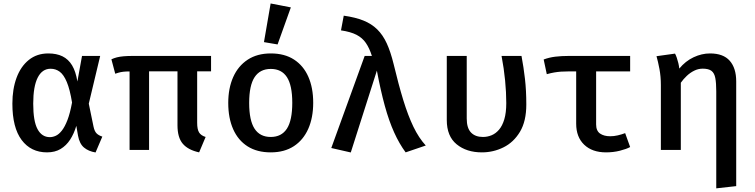

<svg xmlns="http://www.w3.org/2000/svg" viewBox="-20 -842 4240 1078"><path d="M251.5 -542Q297.5 -542 330.8 -525.8Q364 -509.5 384.8 -475Q405.5 -440.5 414.5 -384.5L440.5 -528H542.5L478.5 -260L505 -131.5Q510.5 -105 522.2 -93.2Q534 -81.5 554.5 -75L516.5 14Q477 7.5 451.8 -13.5Q426.5 -34.5 418 -80.5L408.5 -135.5Q395.5 -91.5 373.8 -58Q352 -24.5 320.2 -5.5Q288.5 13.5 244 13.5Q153.5 13.5 101.5 -56Q49.5 -125.5 49.5 -260Q49.5 -342 73 -405.5Q96.5 -469 141.8 -505.5Q187 -542 251.5 -542ZM264 -456Q217 -456 191.8 -406.5Q166.5 -357 166.5 -260Q166.5 -161.5 190.8 -116.8Q215 -72 260 -72Q276.5 -72 293.8 -80Q311 -88 327.5 -109Q344 -130 358.8 -168.2Q373.5 -206.5 384.5 -266.5Q372.5 -340 355.2 -381.2Q338 -422.5 315.5 -439.2Q293 -456 264 -456Z M817 -457.5V0H707.5V-457.5ZM1087 -457.5V-152.5Q1087 -115.5 1097.8 -98.2Q1108.5 -81 1134.5 -73L1098 13.5Q1036 0 1006.2 -35Q976.5 -70 976.5 -138.5V-457.5ZM1165 -528V-441.5H736.5Q705.5 -441.5 687.8 -440.5Q670 -439.5 657 -436.8Q644 -434 627 -428L605.5 -509Q620.5 -516 636.2 -520Q652 -524 673.8 -526Q695.5 -528 728 -528Z M1500.5 -542Q1578 -542 1631 -507.5Q1684 -473 1711.2 -411Q1738.5 -349 1738.5 -265Q1738.5 -181.5 1710.8 -118.8Q1683 -56 1629.8 -21.2Q1576.5 13.5 1500 13.5Q1423.5 13.5 1370.2 -20.2Q1317 -54 1289.2 -116.5Q1261.5 -179 1261.5 -264Q1261.5 -346.5 1289.2 -409Q1317 -471.5 1370.5 -506.8Q1424 -542 1500.5 -542ZM1500.5 -455Q1440 -455 1409.5 -408.8Q1379 -362.5 1379 -264Q1379 -166 1409.2 -119.5Q1439.5 -73 1500 -73Q1560.5 -73 1590.8 -119.5Q1621 -166 1621 -265Q1621 -362.5 1591 -408.8Q1561 -455 1500.5 -455ZM1499.5 -822.5 1613 -800.5 1538.5 -592.5 1462 -605.5Z M2027.5 -528H2068Q2054 -572 2034.2 -600.8Q2014.5 -629.5 1981.8 -646.5Q1949 -663.5 1894.5 -671.5L1910 -754Q1974.5 -745 2020.2 -726.8Q2066 -708.5 2098 -677Q2130 -645.5 2151.8 -597.8Q2173.5 -550 2190 -482.5Q2217.5 -367.5 2244.2 -280.2Q2271 -193 2301.2 -130.2Q2331.5 -67.5 2370.5 -25L2257.5 13.5Q2222 -34.5 2193 -98.5Q2164 -162.5 2140.5 -248Q2117 -333.5 2096 -445.5L1949.5 14L1840 -11Z M2908 -528Q2920 -464.5 2927.5 -399Q2935 -333.5 2935 -255.5Q2935 -161.5 2899.5 -102.2Q2864 -43 2807 -14.8Q2750 13.5 2685.5 13.5Q2599.5 13.5 2544 -31.8Q2488.5 -77 2488.5 -168V-528H2600.5V-176.5Q2600.5 -123 2624.5 -98Q2648.5 -73 2691.5 -73Q2716.5 -73 2739.8 -82.5Q2763 -92 2781.8 -113.8Q2800.5 -135.5 2811.5 -172.2Q2822.5 -209 2822.5 -263.5Q2822.5 -322.5 2816 -390Q2809.5 -457.5 2796 -528Z M3518 -528V-441H3169.5Q3149 -441 3130.2 -439.8Q3111.5 -438.5 3092.2 -435.2Q3073 -432 3050 -425.5L3032.5 -508Q3063 -519.5 3097.8 -523.8Q3132.5 -528 3175 -528ZM3327 -457V-143.5Q3327 -107.5 3349 -92.2Q3371 -77 3406 -77Q3427 -77 3448.5 -82Q3470 -87 3490 -94.5L3518 -16.5Q3497 -5 3460.5 4.2Q3424 13.5 3382.5 13.5Q3305 13.5 3260 -29.5Q3215 -72.5 3215 -147.5V-457Z M3966.5 -542Q4041 -542 4077.2 -500.8Q4113.5 -459.5 4113.5 -385V203L4001.5 215.5V-329.5Q4001.5 -375.5 3996.2 -403.5Q3991 -431.5 3974.8 -444Q3958.5 -456.5 3925.5 -456.5Q3900.5 -456.5 3877.8 -445.2Q3855 -434 3836 -416Q3817 -398 3802.5 -377.5V0H3690.5V-364.5Q3690.5 -412.5 3682.5 -454.8Q3674.5 -497 3666 -526.5L3770 -541Q3775 -532 3780 -517.5Q3785 -503 3788.8 -487Q3792.5 -471 3794 -457Q3828.5 -499 3874.2 -520.5Q3920 -542 3966.5 -542Z"/></svg>

Font: Fira Code Light Medium
Style: Regular
Weight: 500
Monospace: yes
Version: Version 5.002